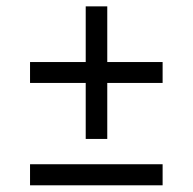

<svg xmlns="http://www.w3.org/2000/svg" viewBox="-20 -664 590 588"><path d="M242.5 -238.5V-644.5H308.5V-238.5ZM72 -96.5V-161H478V-96.5ZM72 -410V-474H478V-410Z"/></svg>

Font: Libre Caslon Text
Style: Regular
Weight: 400
Designer: Pablo Impallari, Rodrigo Fuenzalida, Katja Schimmel
Foundry: Pablo Impallari, Rodrigo Fuenzalida
Version: Version 2.000